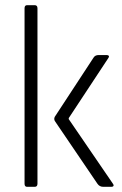

<svg xmlns="http://www.w3.org/2000/svg" viewBox="-20 -723 471 743"><path d="M362 -510H393Q399 -510 401 -506.5Q403 -503 399 -498L246 -266V-262L417 -12Q421 -7 419 -3.5Q417 0 411 0H380Q365 0 357 -12L192 -255Q188 -263 192 -271L342 -500Q348 -510 362 -510ZM114 0H85Q75 0 75 -12V-691Q75 -703 85 -703H114Q125 -703 125 -691V-12Q125 0 114 0Z"/></svg>

Font: Rajdhani
Style: Regular
Weight: 400
Designer: Satya Rajpurohit, Jyotish Sonowal
Foundry: Indian Type Foundry
Version: Version 1.201;PS 1.0;hotconv 1.0.78;makeotf.lib2.5.61930; tt